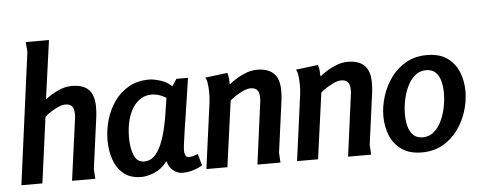

<svg xmlns="http://www.w3.org/2000/svg" viewBox="-51 -897 2586 1038"><g transform="rotate(-5 1242.0 -378.5)"><path d="M244 -769 200 -451Q231 -475 269 -493Q307 -511 345 -511Q387 -511 414 -497Q441 -483 453.5 -455.5Q466 -428 466 -387Q466 -360 463 -336L425 -54L428 0H302L346 -324Q348 -333 348.5 -342Q349 -351 349 -360Q349 -378 344 -390Q339 -402 328.5 -408Q318 -414 299 -414Q287 -414 271.5 -408Q256 -402 240 -393Q224 -384 210.5 -374.5Q197 -365 189 -357L141 0H27L122 -715L118 -769Z M912 -500H975Q960 -398 949.5 -331Q939 -264 933 -223.5Q927 -183 924 -161Q921 -139 920 -128Q919 -117 919 -109Q919 -96 924 -84.5Q929 -73 944 -73Q954 -73 968 -77Q982 -81 992 -85L1009 -22Q987 -8 958 0.5Q929 9 903 9Q873 9 850 -10.5Q827 -30 821 -59H817Q788 -20 748.5 -4Q709 12 677 12Q619 12 582.5 -17.5Q546 -47 529 -95.5Q512 -144 512 -201Q512 -256 527.5 -310.5Q543 -365 574.5 -410Q606 -455 653.5 -482Q701 -509 765 -509Q791 -509 830.5 -496Q870 -483 897 -450V-365Q863 -397 832 -412Q801 -427 771 -427Q739 -427 713 -411.5Q687 -396 668 -366.5Q649 -337 639 -296Q629 -255 629 -204Q629 -150 645 -110Q661 -70 700 -70Q732 -70 755 -92.5Q778 -115 794 -153Q810 -191 821 -238Q832 -285 839 -334L850 -407Z M1189 -508Q1194 -492 1195.5 -476.5Q1197 -461 1197 -445Q1218 -462 1243 -477Q1268 -492 1295.5 -501.5Q1323 -511 1350 -511Q1382 -511 1404.5 -503Q1427 -495 1442 -479.5Q1457 -464 1464 -441Q1471 -418 1471 -387Q1471 -360 1468 -336L1430 -54L1433 0H1308L1351 -324Q1353 -333 1353.5 -342Q1354 -351 1354 -360Q1354 -378 1349 -390Q1344 -402 1333.5 -408Q1323 -414 1304 -414Q1292 -414 1276.5 -408Q1261 -402 1245 -393Q1229 -384 1215.5 -374.5Q1202 -365 1194 -357L1145 0H1031L1079 -356Q1081 -370 1081.5 -384.5Q1082 -399 1082 -414Q1082 -426 1081 -440.5Q1080 -455 1077.5 -469Q1075 -483 1068 -493Z M1681 -508Q1686 -492 1687.5 -476.5Q1689 -461 1689 -445Q1710 -462 1735 -477Q1760 -492 1787.5 -501.5Q1815 -511 1842 -511Q1874 -511 1896.5 -503Q1919 -495 1934 -479.5Q1949 -464 1956 -441Q1963 -418 1963 -387Q1963 -360 1960 -336L1922 -54L1925 0H1800L1843 -324Q1845 -333 1845.5 -342Q1846 -351 1846 -360Q1846 -378 1841 -390Q1836 -402 1825.5 -408Q1815 -414 1796 -414Q1784 -414 1768.5 -408Q1753 -402 1737 -393Q1721 -384 1707.5 -374.5Q1694 -365 1686 -357L1637 0H1523L1571 -356Q1573 -370 1573.5 -384.5Q1574 -399 1574 -414Q1574 -426 1573 -440.5Q1572 -455 1569.5 -469Q1567 -483 1560 -493Z M2201 12Q2133 12 2090.5 -18Q2048 -48 2028.5 -96.5Q2009 -145 2009 -201Q2009 -255 2026.5 -310Q2044 -365 2077 -410Q2110 -455 2159 -482.5Q2208 -510 2271 -510Q2340 -510 2382 -480Q2424 -450 2443.5 -401.5Q2463 -353 2463 -297Q2463 -243 2445.5 -188Q2428 -133 2395 -88Q2362 -43 2313 -15.5Q2264 12 2201 12ZM2212 -69Q2245 -69 2270 -89Q2295 -109 2312 -143Q2329 -177 2337.5 -217.5Q2346 -258 2346 -298Q2346 -334 2338 -363.5Q2330 -393 2311.5 -411Q2293 -429 2260 -429Q2227 -429 2202 -409Q2177 -389 2160 -355Q2143 -321 2134.5 -281Q2126 -241 2126 -200Q2126 -165 2134 -135Q2142 -105 2161 -87Q2180 -69 2212 -69Z"/></g></svg>

Font: Rosario
Style: Italic
Weight: 400
Italic angle: -8.05°
Designer: Hector Gatti
Foundry: Omnibus Type
Version: Version 1.201